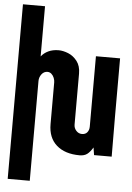

<svg xmlns="http://www.w3.org/2000/svg" viewBox="-62 -836 725 1053"><g transform="rotate(5 300.0 -309.5)"><path d="M187.5 -432.5Q168 -432.5 155.2 -415.8Q142.5 -399 142.5 -378.5V171H21V-790H142.5V-513.5Q157.5 -533 181.8 -544.5Q206 -556 238.5 -556Q262.5 -556 290.8 -544.8Q319 -533.5 339.8 -507Q360.5 -480.5 360.5 -438V-157.5Q360.5 -138 373.5 -123.8Q386.5 -109.5 405 -109.5Q424 -109.5 434.2 -122Q444.5 -134.5 444.5 -153.5V-541H577.5V-224L578.5 0H481.5L475 -41.5Q459.5 -15.5 443.8 -3.8Q428 8 402.5 8Q321.5 8 275.2 -32.8Q229 -73.5 229 -148.5V-378.5Q229 -390 224 -402.8Q219 -415.5 209.5 -424Q200 -432.5 187.5 -432.5Z"/></g></svg>

Font: JuliaMono Black
Style: Regular
Weight: 900
Monospace: yes
Designer: cormullion
Foundry: corm
Version: Version 0.054; ttfautohint (v1.8.4)